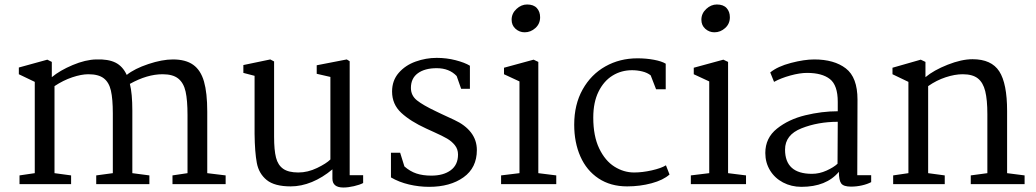

<svg xmlns="http://www.w3.org/2000/svg" viewBox="-20 -821 4618 856"><path d="M135 -49V-456L64 -490V-520L191 -555L211 -545V-477Q247 -507 304 -531Q361 -555 409 -556Q462 -558 494.5 -542Q527 -526 545 -487Q580 -515 641.5 -535.5Q703 -556 751 -556Q808 -556 841.5 -532Q875 -508 889.5 -457.5Q904 -407 904 -323V-49L986 -39V0H749V-39L816 -49V-308Q816 -374 807.5 -412.5Q799 -451 775 -470.5Q751 -490 705 -490Q636 -490 559 -447Q570 -404 570 -328V-49L646 -39V0H409V-39L483 -49V-315Q483 -380 474.5 -417Q466 -454 442.5 -472Q419 -490 374 -490Q343 -490 302.5 -476.5Q262 -463 223 -437V-49L297 -39V0H67V-39Z M1065 -496V-531L1185 -556L1202 -547V-211Q1202 -152 1210.5 -118.5Q1219 -85 1242.5 -68.5Q1266 -52 1310 -52Q1352 -52 1393.5 -72Q1435 -92 1453 -110V-478L1392 -492V-530L1526 -556L1539 -548V-40H1599V-5Q1584 3 1558 9Q1532 15 1511 15Q1462 15 1462 -25V-66Q1418 -29 1370.5 -9.5Q1323 10 1276 10Q1204 10 1169 -18.5Q1134 -47 1125 -94.5Q1116 -142 1115 -224V-483Z M1764 -140 1783 -79Q1808 -57 1836.5 -47.5Q1865 -38 1903 -38Q1957 -38 1989.5 -62Q2022 -86 2022 -132Q2022 -156 2008 -173.5Q1994 -191 1973.5 -203Q1953 -215 1915 -232L1880 -248Q1810 -280 1769 -318Q1728 -356 1728 -413Q1728 -462 1757.5 -496Q1787 -530 1833 -546.5Q1879 -563 1927 -563Q1971 -563 2011.5 -552.5Q2052 -542 2075 -528V-425H2036L2016 -482Q1983 -517 1927 -517Q1874 -517 1843 -494.5Q1812 -472 1812 -429Q1812 -395 1839 -373.5Q1866 -352 1923 -325L1948 -313Q1956 -309 2005 -286.5Q2054 -264 2080 -230Q2106 -196 2106 -152Q2106 -73 2046.5 -30.5Q1987 12 1893 12Q1848 12 1803.5 1.5Q1759 -9 1723 -30V-140Z M2388 -744Q2388 -715 2367 -696Q2346 -677 2319 -677Q2296 -677 2278.5 -692.5Q2261 -708 2261 -733Q2261 -761 2282.5 -781Q2304 -801 2330 -801Q2359 -801 2373.5 -785Q2388 -769 2388 -744ZM2380 -545V-49L2460 -39V0H2214V-39L2296 -49V-458L2227 -490V-519L2359 -555Z M2948 -537V-423H2905L2881 -485Q2866 -497 2843.5 -502.5Q2821 -508 2798 -508Q2750 -508 2711 -484Q2672 -460 2648.5 -412.5Q2625 -365 2625 -297Q2625 -214 2651.5 -159Q2678 -104 2719.5 -78Q2761 -52 2807 -52Q2844 -52 2886 -61.5Q2928 -71 2949 -84L2965 -43Q2937 -18 2885 -4Q2833 10 2776 10Q2702 10 2648.5 -25.5Q2595 -61 2567.5 -123.5Q2540 -186 2540 -265Q2540 -355 2577.5 -422Q2615 -489 2679 -525Q2743 -561 2822 -561Q2861 -561 2895.5 -554.5Q2930 -548 2948 -537Z M3234 -744Q3234 -715 3213 -696Q3192 -677 3165 -677Q3142 -677 3124.5 -692.5Q3107 -708 3107 -733Q3107 -761 3128.5 -781Q3150 -801 3176 -801Q3205 -801 3219.5 -785Q3234 -769 3234 -744ZM3226 -545V-49L3306 -39V0H3060V-39L3142 -49V-458L3073 -490V-519L3205 -555Z M3803 -377 3802 -40H3864V-9Q3847 0 3823 5.5Q3799 11 3774 11Q3741 11 3730.5 -3Q3720 -17 3720 -55Q3664 12 3553 12Q3508 12 3471 -7.5Q3434 -27 3413 -61.5Q3392 -96 3392 -139Q3392 -206 3444 -247.5Q3496 -289 3570 -307Q3644 -325 3715 -325V-367Q3715 -441 3680 -468.5Q3645 -496 3578 -496Q3546 -496 3504 -484.5Q3462 -473 3431 -456L3414 -498Q3447 -525 3506.5 -540.5Q3566 -556 3610 -556Q3699 -556 3751 -516Q3803 -476 3803 -377ZM3480 -154Q3480 -46 3600 -46Q3633 -46 3665 -60.5Q3697 -75 3714 -91L3715 -278Q3627 -278 3553.5 -249Q3480 -220 3480 -154Z M4030 -49V-456L3959 -490V-519L4085 -555L4106 -545V-477Q4143 -508 4205 -532.5Q4267 -557 4316 -557Q4400 -557 4435 -503Q4470 -449 4470 -326V-49L4548 -39V0H4308V-39L4382 -49V-312Q4382 -376 4372.5 -414.5Q4363 -453 4339.5 -471.5Q4316 -490 4272 -490Q4237 -490 4196 -476.5Q4155 -463 4118 -437V-49L4192 -39V0H3962V-39Z"/></svg>

Font: Grenzecho Serif
Style: Serif-Regular
Weight: 400
Designer: Dan Reynolds
Foundry: Dan Reynolds
Version: Version 1.001; ttfautohint (v1.1) -l 5 -r 5 -G 72 -x 0 -D la